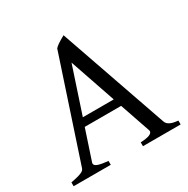

<svg xmlns="http://www.w3.org/2000/svg" viewBox="-148 -776 891 909"><g transform="rotate(-30 297.5 -321.5)"><path d="M201 -261 284 -512 370 -261ZM379 0H585V-21C555 -24 528 -31 521 -54L316 -643C280 -623 268 -614 259 -604L77 -54C73 -43 67 -33 0 -21V0H203V-21C157 -26 131 -32 131 -48C131 -50 131 -52 132 -54L186 -217H385L441 -54C442 -51 443 -48 443 -46C443 -31 422 -23 379 -21Z"/></g></svg>

Font: Temporarium
Style: Regular
Weight: 400
Version: Version 1.1